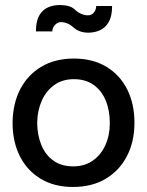

<svg xmlns="http://www.w3.org/2000/svg" viewBox="-20 -731 585 764"><path d="M270 13Q196 13 142 -19.5Q88 -52 59 -109.5Q30 -167 30 -243Q31 -319 60.5 -376Q90 -433 144.5 -465.5Q199 -498 274 -498Q349 -498 403 -465.5Q457 -433 486 -375.5Q515 -318 515 -242Q515 -167 485 -109.5Q455 -52 400.5 -19.5Q346 13 270 13ZM271 -69Q317 -69 349.5 -92Q382 -115 399.5 -154Q417 -193 417 -241Q417 -292 400.5 -331.5Q384 -371 352 -393.5Q320 -416 274 -416Q229 -416 196.5 -393Q164 -370 146.5 -331Q129 -292 128 -244Q128 -194 144.5 -154Q161 -114 193 -91.5Q225 -69 271 -69ZM363 -707Q362 -690 352.5 -680Q343 -670 330 -670Q317 -670 304 -675.5Q291 -681 280 -691Q269 -702 253.5 -706.5Q238 -711 218 -711Q192 -711 170.5 -701.5Q149 -692 136 -669Q123 -646 123 -606H188Q189 -622 199.5 -632.5Q210 -643 222 -643Q235 -643 247.5 -638Q260 -633 272 -622Q283 -612 298 -606.5Q313 -601 331 -601Q357 -601 378.5 -611Q400 -621 413 -644Q426 -667 426 -707Z"/></svg>

Font: Catamaran Thin Medium
Style: Regular
Weight: 500
Version: Version 2.000